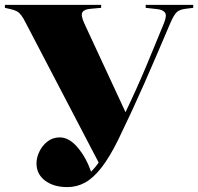

<svg xmlns="http://www.w3.org/2000/svg" viewBox="-30 -750 809 784"><path d="M245 14Q189 14 154 -12.5Q119 -39 119 -83Q119 -106 130.5 -130.5Q142 -155 163.5 -172Q185 -189 214 -189Q252 -189 286.5 -148.5Q321 -108 342 -49Q350 -57 358 -66.5Q366 -76 373 -86L77 -653Q65 -677 56.5 -688Q48 -699 38.5 -704Q29 -709 12 -713L-10 -718V-730H383V-718L339 -714Q314 -712 306.5 -700Q299 -688 314 -655L482 -293H483Q530 -391 569 -484.5Q608 -578 639 -654Q653 -688 643 -699.5Q633 -711 610 -713L565 -718V-730H759V-718L727 -714Q703 -711 691.5 -700Q680 -689 666 -657Q635 -584 609 -523.5Q583 -463 558.5 -407.5Q534 -352 508.5 -297Q483 -242 453 -180Q417 -107 383.5 -64.5Q350 -22 316.5 -4Q283 14 245 14Z"/></svg>

Font: Literata 72pt Black
Style: Regular
Weight: 900
Designer: Latin by Veronika Burian and Jose Scaglione. Greek by Irene Vlachou. Cyrillic by Vera Evstafieva.
Foundry: TypeTogether
Version: Version 3.002